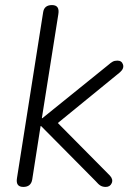

<svg xmlns="http://www.w3.org/2000/svg" viewBox="-20 -731 524 757"><path d="M72 6Q41 6 47 -29L150 -682Q154 -711 185 -711Q216 -711 210 -675L145 -265H147L407 -475Q417 -484 424.5 -488Q432 -492 443 -492Q460 -492 465 -476.5Q470 -461 453 -446L208 -246L413 -39Q427 -24 420.5 -9Q414 6 397 6Q385 6 376.5 1Q368 -4 357 -17L142 -234H140L107 -23Q102 6 72 6Z"/></svg>

Font: Nunito Light
Style: Italic
Weight: 300
Italic angle: -9°
Designer: Vernon Adams
Foundry: Vernon Adams
Version: Version 3.601; ttfautohint (v1.8.2.53-6de2)